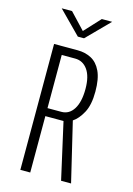

<svg xmlns="http://www.w3.org/2000/svg" viewBox="-133 -963 716 1031"><g transform="rotate(15 225.0 -448.0)"><path d="M87.5 0V-700H218.5Q261.5 -700 295.2 -682Q329 -664 348.5 -622.5Q368 -581 368 -510Q368 -435.5 344.2 -392Q320.5 -348.5 291 -329.5L369.5 0H314L243.5 -313.5H242.5H142.5V0ZM142.5 -358H219.5Q263 -358 288 -398Q313 -438 313 -510Q313 -579.5 286.8 -616.5Q260.5 -653.5 217 -653.5H142.5ZM77.5 -895.5H135L218.5 -807L300.5 -895.5H358L235 -771H200.5Z"/></g></svg>

Font: Trispace Condensed ExtraLight
Style: Regular
Weight: 200
Width: 3
Designer: Tyler Finck
Foundry: Etcetera Type Company
Version: Version 1.210; ttfautohint (v1.8.3)